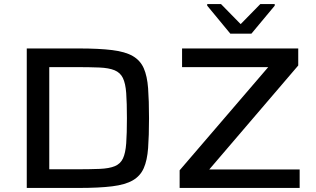

<svg xmlns="http://www.w3.org/2000/svg" viewBox="-20 -927 1558 947"><path d="M112 0V-688H368Q468 -688 533 -680Q598 -672 635 -650.5Q672 -629 689 -590.5Q706 -552 710.5 -491.5Q715 -431 715 -344Q715 -257 710.5 -196.5Q706 -136 689 -97.5Q672 -59 635 -37.5Q598 -16 533 -8Q468 0 368 0ZM223 -92H350Q424 -92 471.5 -94Q519 -96 546.5 -107.5Q574 -119 586.5 -145.5Q599 -172 602.5 -220Q606 -268 606 -344Q606 -420 602.5 -468Q599 -516 586 -542.5Q573 -569 545 -580.5Q517 -592 470 -594Q423 -596 350 -596H223ZM866 0V-87L1303 -596H878V-688H1451V-604L1012 -91H1458V0ZM1116 -761 1002 -899V-907H1070L1167 -808L1264 -907H1335V-899L1220 -761Z"/></svg>

Font: Saira Expanded Medium
Style: Regular
Weight: 500
Width: 7
Designer: Hector Gatti with collaboration of the Omnibus-Type team
Foundry: Omnibus-Type
Version: Version 1.100; ttfautohint (v1.8.3)